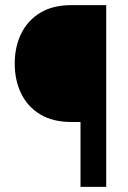

<svg xmlns="http://www.w3.org/2000/svg" viewBox="-20 -731 502 751"><path d="M395.5 0H294.9V-253.9H258.3Q187 -253.9 137.7 -283.4Q88.4 -313 63 -364.7Q37.6 -416.5 37.6 -482.4Q37.6 -547.9 63 -599.6Q88.4 -651.4 137.7 -681.2Q187 -710.9 258.3 -710.9H395.5Z"/></svg>

Font: Roboto SemiCondensed SemiBold
Style: Regular
Weight: 600
Width: 4
Designer: Christian Robertson
Foundry: Google
Version: Version 3.009; 2024